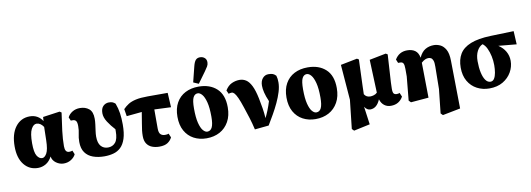

<svg xmlns="http://www.w3.org/2000/svg" viewBox="-70 -1248 5264 1904"><g transform="rotate(-10 2562.5 -295.5)"><path d="M202 -237Q202 -144 224 -109Q246 -74 276 -74Q301 -74 322 -110.5Q343 -147 345 -241L348 -375Q318 -420 278 -420Q247 -420 224.5 -377.5Q202 -335 202 -237ZM219 15Q132 15 79 -51.5Q26 -118 26 -234Q26 -360 80.5 -431.5Q135 -503 225 -503Q268 -503 300.5 -484Q333 -465 352 -433L355 -474L525 -498L543 -486Q528 -386 518 -305Q508 -224 508 -152Q508 -89 550 -89Q571 -89 583 -95L599 -56Q586 -27 553 -5.5Q520 16 477 16Q437 16 401.5 -9.5Q366 -35 360 -75Q335 -28 298 -6.5Q261 15 219 15Z M887 16Q824 16 773.5 -2Q723 -20 694 -60.5Q665 -101 665 -167Q665 -212 673.5 -246.5Q682 -281 682 -325Q682 -363 671 -377Q660 -391 640 -391H619L604 -426Q620 -458 653 -478Q686 -498 729 -498Q783 -498 819.5 -468.5Q856 -439 856 -368Q856 -342 852 -310.5Q848 -279 843.5 -247.5Q839 -216 839 -191Q839 -126 866 -95Q893 -64 937 -64Q984 -64 1012 -97.5Q1040 -131 1040 -210Q1040 -215 1040 -220.5Q1040 -226 1040 -230Q1000 -273 970 -319.5Q940 -366 940 -408Q940 -456 964 -479.5Q988 -503 1022 -503Q1045 -503 1059 -497Q1073 -491 1086 -479Q1105 -429 1112.5 -377.5Q1120 -326 1120 -263Q1120 -177 1102 -122Q1084 -67 1052.5 -37Q1021 -7 978.5 4.5Q936 16 887 16Z M1173 -338 1161 -411Q1186 -437 1215.5 -455.5Q1245 -474 1291.5 -484.5Q1338 -495 1412 -495H1613L1621 -349L1454 -356V-165Q1454 -122 1470.5 -105.5Q1487 -89 1516 -89Q1540 -89 1552 -95L1569 -55Q1555 -25 1525 -4.5Q1495 16 1440 16Q1401 16 1368 3.5Q1335 -9 1315 -38Q1295 -67 1295 -116Q1295 -144 1298 -171Q1301 -198 1308.5 -240Q1316 -282 1327 -353Z M1916 16Q1845 16 1788.5 -14Q1732 -44 1699.5 -102Q1667 -160 1667 -244Q1667 -327 1699.5 -385Q1732 -443 1790 -473Q1848 -503 1925 -503Q2038 -503 2106.5 -440Q2175 -377 2175 -251Q2175 -167 2141.5 -107Q2108 -47 2050 -15.5Q1992 16 1916 16ZM1934 -48Q1967 -48 1983 -81Q1999 -114 1999 -187Q1999 -279 1984.5 -334Q1970 -389 1948.5 -414Q1927 -439 1905 -439Q1875 -439 1859 -407.5Q1843 -376 1843 -296Q1843 -205 1857 -150.5Q1871 -96 1892 -72Q1913 -48 1934 -48ZM1880 -553 1919 -709Q1930 -753 1946 -770Q1962 -787 1989 -787Q2016 -787 2035 -771Q2054 -755 2054 -726Q2054 -704 2043 -685Q2032 -666 2013 -640L1933 -530Z M2402 12Q2387 -53 2369.5 -109Q2352 -165 2333 -221Q2312 -285 2295.5 -321Q2279 -357 2265.5 -372Q2252 -387 2239 -387Q2222 -387 2207 -381L2191 -417Q2219 -463 2257.5 -480.5Q2296 -498 2336 -498Q2372 -498 2401.5 -479Q2431 -460 2454.5 -413Q2478 -366 2495 -283Q2506 -229 2513.5 -182Q2521 -135 2525 -80Q2541 -112 2557.5 -153Q2574 -194 2588 -240Q2565 -293 2555.5 -332.5Q2546 -372 2546 -402Q2546 -449 2569.5 -476.5Q2593 -504 2628 -504Q2657 -504 2673 -497.5Q2689 -491 2704 -475Q2709 -457 2711 -442.5Q2713 -428 2713 -407Q2713 -363 2697.5 -312.5Q2682 -262 2657 -208.5Q2632 -155 2602 -102.5Q2572 -50 2543 -2Z M3014 16Q2943 16 2886.5 -14Q2830 -44 2797.5 -102Q2765 -160 2765 -244Q2765 -327 2797.5 -385Q2830 -443 2888 -473Q2946 -503 3023 -503Q3136 -503 3204.5 -440Q3273 -377 3273 -251Q3273 -167 3239.5 -107Q3206 -47 3148 -15.5Q3090 16 3014 16ZM3032 -48Q3065 -48 3081 -81Q3097 -114 3097 -187Q3097 -279 3082.5 -334Q3068 -389 3046.5 -414Q3025 -439 3003 -439Q2973 -439 2957 -407.5Q2941 -376 2941 -296Q2941 -205 2955 -150.5Q2969 -96 2990 -72Q3011 -48 3032 -48Z M3772 16Q3733 16 3705 -6Q3677 -28 3665 -68Q3630 16 3564 16Q3531 16 3507 -21L3532 160L3369 195L3349 175L3381 -114L3353 -470L3520 -503L3538 -492Q3535 -403 3532.5 -340.5Q3530 -278 3528.5 -231.5Q3527 -185 3526 -144Q3546 -111 3586 -111Q3603 -111 3622.5 -117Q3642 -123 3656 -137L3643 -470L3810 -503L3828 -492Q3822 -386 3817.5 -319.5Q3813 -253 3811 -214Q3809 -175 3809 -148Q3809 -111 3819 -100Q3829 -89 3849 -89Q3866 -89 3878 -95L3895 -55Q3876 -21 3845.5 -2.5Q3815 16 3772 16Z M4243 176 4269 -65 4272 -290Q4273 -332 4265 -352.5Q4257 -373 4244.5 -379.5Q4232 -386 4218 -386Q4203 -386 4185.5 -378.5Q4168 -371 4147 -352L4152 1L3973 16L3953 -4L3976 -244V-319Q3976 -359 3967.5 -375Q3959 -391 3936 -391H3915L3900 -427Q3942 -498 4024 -498Q4073 -498 4104 -475.5Q4135 -453 4144 -403Q4169 -458 4207 -480.5Q4245 -503 4294 -503Q4325 -503 4357 -488.5Q4389 -474 4411.5 -435Q4434 -396 4435 -322L4442 161L4263 196Z M4764 16Q4696 16 4640 -13.5Q4584 -43 4551 -99.5Q4518 -156 4518 -237Q4518 -317 4551.5 -373Q4585 -429 4661.5 -460Q4738 -491 4866 -495L5098 -502L5105 -368L4923 -385Q4969 -355 4993.5 -312Q5018 -269 5018 -218Q5018 -158 4987.5 -104.5Q4957 -51 4900.5 -17.5Q4844 16 4764 16ZM4694 -271Q4694 -206 4705 -155.5Q4716 -105 4736.5 -76.5Q4757 -48 4786 -48Q4810 -48 4824 -70.5Q4838 -93 4844 -128.5Q4850 -164 4850 -203Q4850 -249 4840.5 -293.5Q4831 -338 4814 -374Q4797 -410 4772 -428Q4737 -413 4715.5 -372Q4694 -331 4694 -271Z"/></g></svg>

Font: Source Serif Pro Black
Style: Regular
Weight: 900
Designer: Frank Grießhammer
Foundry: Adobe Systems Incorporated
Version: Version 3.001;hotconv 1.0.111;makeotfexe 2.5.65597